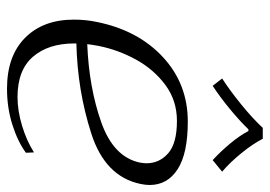

<svg xmlns="http://www.w3.org/2000/svg" viewBox="-131 -629 770 548"><g transform="rotate(90 254.0 -355.0)"><path d="M225 -577 204 -604Q238 -626 277.5 -658Q317 -690 345 -720H376Q391 -691 417.5 -658.5Q444 -626 470 -604L437 -577Q413 -599 390 -626.5Q367 -654 354 -679H349Q325 -654 291 -626Q257 -598 225 -577ZM508 -397Q508 -385 505 -371Q484 -270 361 -230.5Q238 -191 104 -188V-182Q104 -108 142 -64Q180 -20 257 -20Q296 -20 339 -33Q382 -46 415 -67L416 -44Q385 -21 336.5 -5.5Q288 10 233 10Q140 10 88 -41.5Q36 -93 36 -181Q36 -216 43 -248Q67 -365 143.5 -435.5Q220 -506 327 -506Q418 -506 463 -477Q508 -448 508 -397ZM446 -388Q446 -425 417.5 -450Q389 -475 325 -475Q267 -475 222.5 -442Q178 -409 150 -358Q122 -307 111 -251Q107 -229 106 -219Q230 -224 329 -259Q428 -294 444 -369Q446 -381 446 -388Z"/></g></svg>

Font: Trirong Light
Style: Italic
Weight: 300
Italic angle: -12°
Designer: Katatrad Team
Foundry: CadsonDemak
Version: Version 1.001